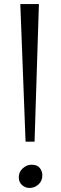

<svg xmlns="http://www.w3.org/2000/svg" viewBox="-20 -919 302 950"><path d="M172.5 -899 151 -218H106.5L80.5 -899ZM73 -41.5Q73 -68.5 92.8 -86.2Q112.5 -104 135.5 -104Q164 -104 176.8 -88Q189.5 -72 189.5 -51.5Q189.5 -23.5 170.2 -6.2Q151 11 126 11Q105.5 11 89.2 -3.2Q73 -17.5 73 -41.5Z"/></svg>

Font: Merriweather 48pt Light
Style: Regular
Weight: 300
Version: Version 2.100